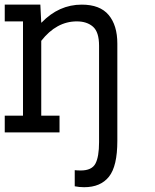

<svg xmlns="http://www.w3.org/2000/svg" viewBox="-20 -558 655 809"><path d="M397.4 41V-365.4Q397.4 -423.1 371.8 -445.5Q346.2 -467.9 303.8 -467.9Q217.9 -467.9 153.8 -385.9V-70.5H230.8V0H0V-70.5H76.9V-467.9H0V-538.5H150L153.8 -462.8H155.1Q228.2 -538.5 324.4 -538.5Q401.3 -538.5 437.8 -494.9Q474.4 -451.3 474.4 -374.4V35.9Q474.4 142.3 439.1 186.5Q403.8 230.8 334.6 230.8Q314.1 230.8 294.9 226.9V159Q305.1 160.3 320.5 160.3Q366.7 160.3 382.1 131.4Q397.4 102.6 397.4 41Z"/></svg>

Font: Slabo 13px
Style: Regular
Weight: 400
Designer: John Hudson
Foundry: Tiro Typeworks Ltd.
Version: Version 1.02 Build 005a